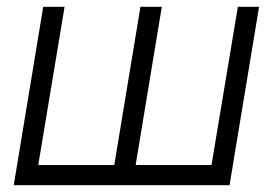

<svg xmlns="http://www.w3.org/2000/svg" viewBox="-20 -546 802 566"><path d="M107.4 -525.9H170.4L92.8 -59.6H316.9L394 -525.9H457L379.9 -59.6H603.5L681.2 -525.9H743.7L656.7 0H20.5Z"/></svg>

Font: Inter Display Light
Style: Italic
Weight: 300
Italic angle: -9.39999°
Designer: Rasmus Andersson
Foundry: rsms
Version: Version 4.000;git-a52131595